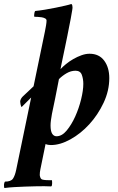

<svg xmlns="http://www.w3.org/2000/svg" viewBox="-74 -721 592 961"><path d="M304 -367Q281 -367 259.5 -354.5Q238 -342 221 -325Q219 -315 213.5 -286.5Q208 -258 202 -228Q194 -193 186 -151Q183 -134 181 -119.5Q179 -105 179 -93Q179 -65 187 -52Q195 -39 209 -39Q236 -39 260 -68Q284 -97 302.5 -138Q321 -179 332 -224Q343 -269 343 -301Q343 -326 335.5 -346.5Q328 -367 304 -367ZM374 -452Q422 -452 447.5 -417.5Q473 -383 473 -330Q473 -267 444.5 -206.5Q416 -146 373 -99Q330 -52 278.5 -23.5Q227 5 181 5Q176 5 168.5 4Q161 3 154 0L128 127Q125 141 125 155Q125 159 128 167.5Q131 176 139 178Q147 180 157.5 180.5Q168 181 176 181H186Q186 181 186.5 185.5Q187 190 187 195.5Q187 201 186 206Q185 211 182 212Q172 212 163.5 211.5Q155 211 147 211Q128 211 103 211.5Q78 212 51 213Q24 214 -2.5 215.5Q-29 217 -51 220Q-53 220 -53.5 215.5Q-54 211 -54 205.5Q-54 200 -52.5 195Q-51 190 -49 188Q-19 188 -9 173Q1 158 7 129L82 -233L34 -185Q31 -189 29 -198Q27 -207 27 -212Q27 -220 32 -228Q37 -236 42 -240L94 -289L151 -564Q154 -578 156.5 -594Q159 -610 159 -618Q159 -625 151.5 -629Q144 -633 134.5 -634.5Q125 -636 114.5 -636.5Q104 -637 98 -637Q96 -640 97.5 -651.5Q99 -663 102 -666Q123 -668 150.5 -672.5Q178 -677 205 -682.5Q232 -688 253.5 -693Q275 -698 283 -701Q287 -699 288 -693Q289 -687 289 -682Q289 -679 287.5 -670.5Q286 -662 284 -650.5Q282 -639 280 -627.5Q278 -616 276 -607Q275 -603 271.5 -584.5Q268 -566 263 -541Q258 -516 252 -487.5Q246 -459 241 -435Q236 -411 232.5 -394Q229 -377 229 -375Q240 -387 256.5 -400.5Q273 -414 293 -425.5Q313 -437 334 -444.5Q355 -452 374 -452Z"/></svg>

Font: Vermiglione
Style: Bold Italic
Weight: 700
Italic angle: -11°
Version: Version 1.000